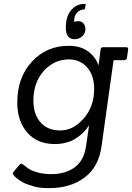

<svg xmlns="http://www.w3.org/2000/svg" viewBox="-20 -735 680 989"><path d="M235 234Q186 234 161 227Q136 220 121 214.5Q106 209 96.5 203.5Q87 198 78 192Q46 169 46 158Q46 154 50 150L81 113Q88 104 98 112Q129 137 144 143Q159 149 173 153Q204 162 244 162Q316 162 364 127.5Q412 93 423 19L439 -90Q414 -49 369 -21Q324 7 262 7Q172 7 120.5 -52Q69 -111 69 -207Q69 -336 144.5 -417.5Q220 -499 333 -499Q395 -499 433.5 -470.5Q472 -442 486 -401H488L498 -480Q500 -492 511 -492H629Q642 -492 640 -480L634 -437Q632 -425 619 -425H565L503 19Q488 126 415 180Q342 234 235 234ZM465 -277Q465 -347 428.5 -388Q392 -429 335 -429Q259 -429 205.5 -369.5Q152 -310 152 -216Q152 -147 188.5 -105Q225 -63 291 -63Q357 -63 411 -124.5Q465 -186 465 -277ZM411 -686Q393 -686 377.5 -670.5Q362 -655 362 -628L363 -621Q369 -626 384 -626Q399 -626 409.5 -615Q420 -604 420 -584Q420 -564 404 -548.5Q388 -533 365 -533Q319 -533 319 -592Q319 -651 346.5 -683Q374 -715 415 -715Q422 -715 421 -709L418 -692Q416 -686 411 -686Z"/></svg>

Font: Sanchez
Style: Italic
Weight: 400
Designer: Daniel Hernández
Foundry: LatinoType
Version: Version 1.001